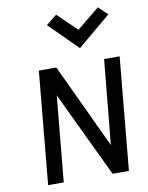

<svg xmlns="http://www.w3.org/2000/svg" viewBox="-99 -1001 828 1072"><g transform="rotate(-10 315.0 -465.0)"><path d="M85.5 0 145.5 -639H244.5L484 -128.5L466.5 -130.5L515.5 -639H603.5L543.5 0H451L204 -519L223 -517.5L174 0ZM531.5 -929.5 582 -881 393.5 -722.5 234 -881 294.5 -929.5 403 -825Z"/></g></svg>

Font: Karla Medium
Style: Italic
Weight: 500
Italic angle: -8°
Designer: Jonathan Pinhorn
Version: Version 2.001